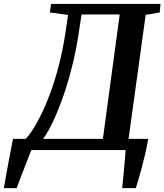

<svg xmlns="http://www.w3.org/2000/svg" viewBox="-80 -763 836 976"><path d="M-60.5 193.5Q-55 162 -48.5 126Q-42 90 -35.5 55Q-29 20 -23.2 -9.5Q-17.5 -39 -14 -57H50.5Q64 -70.5 84 -100.2Q104 -130 127.2 -176.5Q150.5 -223 174 -285.5Q197.5 -348 218.2 -427Q239 -506 253.5 -601.5L266 -687L173.5 -699.5L179.5 -743H736L732 -699.5L660.5 -687.5L573.5 -57H673.5Q666.5 -17 657.8 20.8Q649 58.5 640 91.8Q631 125 623.2 151Q615.5 177 610.5 193.5H541Q543 174 545.5 148.5Q548 123 550.5 96Q553 69 555.2 44Q557.5 19 558.5 0H79.5Q75 10.5 65 36Q55 61.5 43 92.5Q31 123.5 20.5 151.2Q10 179 4.5 193.5ZM138.5 -57H443L528.5 -689.5H334.5L320.5 -596.5Q308 -514 290.2 -440.5Q272.5 -367 251.8 -304Q231 -241 210 -191.2Q189 -141.5 170.5 -107.2Q152 -73 138.5 -57Z"/></svg>

Font: Merriweather 36pt SemiBold
Style: Italic
Weight: 600
Italic angle: -7.8°
Version: Version 2.101